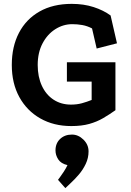

<svg xmlns="http://www.w3.org/2000/svg" viewBox="-20 -630 678 993"><path d="M577 -60Q546 -38 513.5 -19Q481 0 441.5 11Q402 22 349 22Q258 22 188.5 -17.5Q119 -57 80 -128Q41 -199 41 -294Q41 -389 78 -460Q115 -531 184.5 -570.5Q254 -610 351 -610Q413 -610 464 -593.5Q515 -577 552 -550L585 -406L480 -379L456 -483Q431 -496 405.5 -500.5Q380 -505 354 -505Q307 -505 266 -479Q225 -453 200 -405.5Q175 -358 175 -294Q175 -233 196.5 -186.5Q218 -140 257 -114.5Q296 -89 347 -89Q378 -89 403.5 -96Q429 -103 454 -113V-208H326V-308H577ZM318 343 280 300Q280 300 289 288Q298 276 309.5 258.5Q321 241 329 224Q295 216 281 194Q267 172 267 148Q267 111 291 88.5Q315 66 352 66Q385 66 411.5 92Q438 118 438 153Q438 187 423.5 217.5Q409 248 388 272.5Q367 297 347.5 315Q328 333 318 343Z"/></svg>

Font: Podkova ExtraBold
Style: Regular
Weight: 800
Designer: Ilya Yudin
Foundry: Cyreal (www.cyreal.org)
Version: Version 2.103